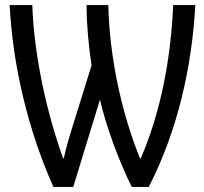

<svg xmlns="http://www.w3.org/2000/svg" viewBox="-20 -734 804 755"><path d="M190 1H268L373 -342C399 -232 446 -105 498 1H565C680 -223 735 -475 748 -714H661C652 -501 611 -290 533 -110H531C458 -289 410 -512 406 -714H320C321 -636 328 -556 340 -477L267 -242C253 -199 239 -149 231 -112H228C166 -284 114 -510 107 -714H18C30 -475 91 -221 190 1Z"/></svg>

Font: Noto Sans Condensed
Style: Regular
Weight: 400
Width: 3
Designer: Monotype Design Team
Foundry: Monotype Imaging Inc.
Version: Version 2.013